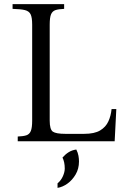

<svg xmlns="http://www.w3.org/2000/svg" viewBox="-20 -685 603 931"><path d="M66 0V-23Q93 -24 108 -29Q123 -34 129.5 -50Q136 -66 136 -100V-565Q136 -600 128.5 -615.5Q121 -631 101 -636Q81 -641 41 -642V-665H291V-642Q264 -641 249 -636Q234 -631 227.5 -615.5Q221 -600 221 -565V-100Q221 -57 236.5 -46.5Q252 -36 297 -36H388Q438 -36 465.5 -52.5Q493 -69 505.5 -96.5Q518 -124 521 -156H544L536 0ZM350 40Q358 56 360.5 70.5Q363 85 363 98Q363 133 347 160.5Q331 188 307.5 205Q284 222 259 226V204Q276 190 285 169.5Q294 149 294 132Q294 101 283 79Q297 63 313 53Q329 43 350 40Z"/></svg>

Font: Bona Nova
Style: Regular
Weight: 400
Designer: Mateusz Machalski
Foundry: Capitalics
Version: Version 4.001; ttfautohint (v1.8.3)